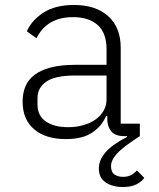

<svg xmlns="http://www.w3.org/2000/svg" viewBox="-20 -548 640 773"><path d="M543 0Q509 22 486.5 39Q464 56 451 70.5Q438 85 432.5 97Q427 109 427 121Q427 145 441 154.5Q455 164 475 164Q495 164 508.5 156.5Q522 149 531 138L561 168Q551 183 529.5 194Q508 205 475 205Q433 205 405.5 186.5Q378 168 378 130Q378 96 405 65Q432 34 492 3L491 0H472Q443 -2 428.5 -18.5Q414 -35 412 -63V-81H407Q390 -40 351 -14Q312 12 245 12Q164 12 117.5 -27.5Q71 -67 71 -139Q71 -173 82.5 -200.5Q94 -228 119.5 -247Q145 -266 185 -276.5Q225 -287 283 -287H409V-350Q409 -415 373.5 -447Q338 -479 274 -479Q169 -479 127 -394L88 -422Q108 -467 155.5 -497.5Q203 -528 278 -528Q366 -528 416 -482.5Q466 -437 466 -356V-50H543ZM283 -244Q202 -244 166.5 -219.5Q131 -195 131 -153V-127Q131 -82 164.5 -59Q198 -36 254 -36Q287 -36 315 -44Q343 -52 364 -66.5Q385 -81 397 -102Q409 -123 409 -149V-244Z"/></svg>

Font: IBM Plex Mono Light
Style: Regular
Weight: 300
Monospace: yes
Designer: Mike Abbink, Paul van der Laan, Pieter van Rosmalen
Foundry: Bold Monday
Version: Version 2.3